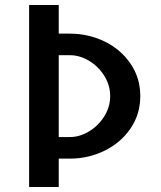

<svg xmlns="http://www.w3.org/2000/svg" viewBox="-20 -745 640 765"><path d="M96 -725H214V-611H258Q332 -611 396.5 -579.8Q461 -548.5 500 -491.5Q539 -434.5 539 -362Q539 -290 500 -233Q461 -176 396.5 -144.5Q332 -113 259 -113H214V0H96ZM259 -199Q297.5 -199 334.8 -221.5Q372 -244 395.5 -281.5Q419 -319 419 -362Q419 -405.5 395.5 -443Q372 -480.5 334.8 -502.8Q297.5 -525 259 -525H214V-199Z"/></svg>

Font: JuliaMono BoldItalic
Style: Regular
Weight: 700
Italic angle: -9°
Monospace: yes
Designer: cormullion
Foundry: corm
Version: Version 0.049; ttfautohint (v1.8.4)